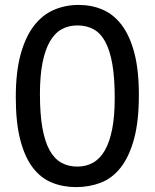

<svg xmlns="http://www.w3.org/2000/svg" viewBox="-20 -745 626 777"><path d="M444.3 -349.1Q444.3 -429.7 434.6 -485.6Q424.8 -541.5 405.8 -576.4Q386.7 -611.3 358.4 -626.7Q330.1 -642.1 293 -642.1Q257.8 -642.1 229.7 -626.7Q201.7 -611.3 182.1 -577.6Q162.6 -543.9 152.1 -491.2Q141.6 -438.5 141.6 -363.8Q141.6 -283.2 151.6 -227.3Q161.6 -171.4 180.9 -136.7Q200.2 -102.1 228.5 -86.4Q256.8 -70.8 293 -70.8Q328.1 -70.8 356.2 -86.4Q384.3 -102.1 403.8 -135.5Q423.3 -168.9 433.8 -221.7Q444.3 -274.4 444.3 -349.1ZM542 -361.3Q542 -253.4 522.2 -181.6Q502.4 -109.9 468.3 -66.7Q434.1 -23.4 387.7 -5.6Q341.3 12.2 288.1 12.2Q235.4 12.2 190.4 -5.9Q145.5 -23.9 113 -66.2Q80.6 -108.4 62.3 -178.2Q43.9 -248 43.9 -351.6Q43.9 -454.6 63.7 -525.9Q83.5 -597.2 117.9 -641.4Q152.3 -685.5 198.7 -705.3Q245.1 -725.1 297.9 -725.1Q351.1 -725.1 395.8 -705.8Q440.4 -686.5 472.9 -643.3Q505.4 -600.1 523.7 -530.8Q542 -461.4 542 -361.3Z"/></svg>

Font: Andika DR AuSIL
Style: Regular
Weight: 400
Designer: Annie Olsen & Victor Gaultney
Foundry: SIL International
Version: Version 0.003